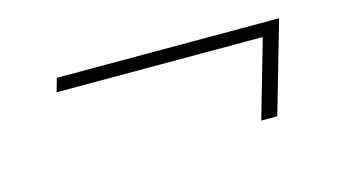

<svg xmlns="http://www.w3.org/2000/svg" viewBox="-40 -477 741 418"><g transform="rotate(-15 330.5 -267.5)"><path d="M603.5 -370.1 544.4 -165H508.3L558.6 -339.8H93.8L102.5 -370.1Z"/></g></svg>

Font: TypoPRO Playfair Display
Style: Italic
Weight: 400
Italic angle: -14°
Designer: Claus Eggers Sørensen
Foundry: Claus Eggers Sørensen
Version: Version 1.004;PS 001.004;hotconv 1.0.70;makeotf.lib2.5.58329